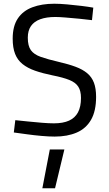

<svg xmlns="http://www.w3.org/2000/svg" viewBox="-20 -723 582 1029"><path d="M207 286 247 78H325L275 286ZM273 9Q243 9 203 5.5Q163 2 123.5 -3.5Q84 -9 54 -13L62 -79Q91 -76 129.5 -72Q168 -68 205.5 -65Q243 -62 269 -62Q318 -62 350 -76.5Q382 -91 398 -121Q414 -151 414 -198Q414 -236 399.5 -258.5Q385 -281 351.5 -294.5Q318 -308 262 -319Q208 -330 168 -344Q128 -358 101 -379.5Q74 -401 61 -434Q48 -467 48 -516Q48 -583 75.5 -624Q103 -665 153.5 -684Q204 -703 271 -703Q301 -703 339.5 -699.5Q378 -696 415.5 -691.5Q453 -687 480 -682L473 -615Q444 -619 406 -622.5Q368 -626 333 -629Q298 -632 277 -632Q229 -632 196 -620Q163 -608 146 -583.5Q129 -559 129 -521Q129 -477 145.5 -454Q162 -431 199 -418Q236 -405 296 -391Q348 -379 385.5 -365Q423 -351 447.5 -330.5Q472 -310 483.5 -279.5Q495 -249 495 -204Q495 -128 468 -81Q441 -34 391 -12.5Q341 9 273 9Z"/></svg>

Font: Cairo Play
Style: Regular
Weight: 400
Designer: Mohamed Gaber, Accademia di Belle Arti di Urbino
Foundry: Kief Type Foundry, Accademia di Belle Arti di Urbino
Version: Version 3.119